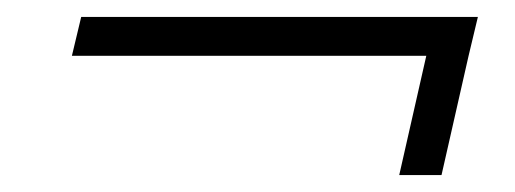

<svg xmlns="http://www.w3.org/2000/svg" viewBox="-20 -383 609 227"><path d="M545 -363 534 -317 502 -176H452L484 -317H65L76 -363Z"/></svg>

Font: Prodigy Sans Light
Style: Italic
Weight: 300
Italic angle: -13°
Designer: Wei Huang
Foundry: Wei Huang
Version: Version 1.003; ttfautohint (v1.8.3)